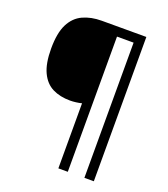

<svg xmlns="http://www.w3.org/2000/svg" viewBox="-158 -871 970 1109"><g transform="rotate(20 327.5 -316.5)"><path d="M549 127H491V-704H389V127H331V-273Q316 -269 296.5 -266.5Q277 -264 260 -264Q198 -264 152 -287Q106 -310 80.5 -364Q55 -418 55 -509Q55 -605 82.5 -659.5Q110 -714 160 -737Q210 -760 275 -760H549Z"/></g></svg>

Font: Noto Sans Shavian
Style: Regular
Weight: 400
Designer: Monotype Design Team
Foundry: Monotype Imaging Inc.
Version: Version 2.001; ttfautohint (v1.8.4.7-5d5b)